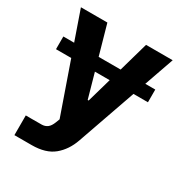

<svg xmlns="http://www.w3.org/2000/svg" viewBox="-175 -670 942 1000"><g transform="rotate(30 296.0 -170.0)"><path d="M571.7 -367.9V-291.5H484.7L361.9 58.9Q338.8 125.4 291 165Q243.3 204.5 158.7 204.5Q148.8 204.5 138.7 204.5Q128.6 204.5 118.6 204.5Q99.8 204.5 83.1 204.5Q66.4 204.5 55 204.5V85.9Q66.4 86.3 89.8 86.1Q113.3 85.9 131.4 85.9Q137.8 85.9 142.8 85.9Q147.7 85.9 150.6 85.9Q170.5 85.6 184.7 74.9Q198.9 64.3 208.8 38.7L217.7 15.6L110.4 -291.5H18.8V-367.9H83.8L22 -545.5H181.1L231.2 -367.9H363.3L413.7 -545.5H573.9L511.7 -367.9ZM341.6 -291.5H252.8L294 -144.9H299.7Z"/></g></svg>

Font: Inter Zeller
Style: Bold
Weight: 700
Designer: Rasmus Andersson; Joe Bland
Foundry: zeller
Version: Version 3.015;git-dec3a8cb1